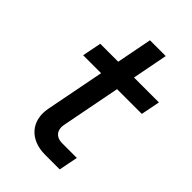

<svg xmlns="http://www.w3.org/2000/svg" viewBox="-201 -739 817 817"><g transform="rotate(45 208.0 -330.0)"><path d="M231 0H319L336 -86H246C211 -86 191 -111 198 -146L250 -414H399L416 -500H266L297 -660H202L171 -500H63L46 -414H154L102 -147C86 -61 139 0 231 0Z"/></g></svg>

Font: Uncut Sans Medium Italic
Style: Regular
Weight: 500
Italic angle: -11°
Designer: Kasper Nordkvist
Foundry: UNCUT.wtf
Version: Version 1.304;Glyphs 3.2 (3246)